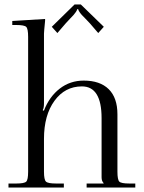

<svg xmlns="http://www.w3.org/2000/svg" viewBox="-20 -840 643 860"><path d="M342 -820 445 -720 420 -692 383 -735Q375 -744 363.5 -755.5Q352 -767 346.5 -773Q341 -779 336 -786.5Q331 -794 330 -799H326Q325 -794 320 -786.5Q315 -779 310 -773.5Q305 -768 293 -755.5Q281 -743 274 -735L237 -692L212 -720L314 -820ZM18 0V-18H53Q89 -18 97.5 -26.5Q106 -35 106 -71V-675Q106 -711 97.5 -719.5Q89 -728 53 -728H35V-746L182 -755V-747Q177 -697 177 -689V-379Q177 -356 172 -348V-345H177Q201 -407 247.5 -443Q294 -479 355 -479Q428 -479 467 -440.5Q506 -402 506 -328V-71Q506 -35 514.5 -26.5Q523 -18 559 -18H586V0H368V-18H444V-20Q435 -29 435 -46V-311Q435 -453 347 -453Q271 -453 224 -388.5Q177 -324 177 -218V-71Q177 -35 186 -26.5Q195 -18 231 -18H266V0Z"/></svg>

Font: Foglihten068fMac
Style: Regular
Weight: 500
Designer: gluk (gluksza@wp.pl)
Foundry: gluk (gluksza@wp.pl)
Version: Version 0.68